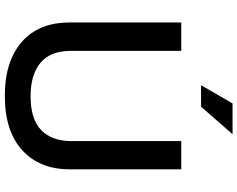

<svg xmlns="http://www.w3.org/2000/svg" viewBox="-115 -869 994 804"><g transform="rotate(90 382.0 -467.0)"><path d="M336.9 -812 413.1 -943.8H542L426.8 -812ZM74.2 -261.2V-729H192.9V-269Q192.9 -180.7 242.9 -139.4Q293 -98.1 382.8 -98.1Q479.5 -98.1 525.1 -142.8Q570.8 -187.5 570.8 -269V-729H689V-261.2Q689 -136.2 609.1 -63.2Q529.3 9.8 380.9 9.8Q237.3 9.8 155.8 -61Q74.2 -131.8 74.2 -261.2Z"/></g></svg>

Font: BDO Grotesk Medium
Style: Regular
Weight: 500
Designer: Deni Anggara
Foundry: Lokal Container
Version: Version 2.000